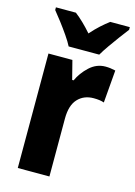

<svg xmlns="http://www.w3.org/2000/svg" viewBox="-117 -828 627 891"><g transform="rotate(15 196.5 -383.0)"><path d="M332 -560Q355 -560 380 -554L367 -397Q348 -404 317 -404Q270 -404 241 -373Q212 -342 212 -278V0H60V-550H175L198 -460H205Q222 -498 255.5 -529Q289 -560 332 -560ZM142 -606Q132 -626 113 -653.5Q94 -681 73.5 -708Q53 -735 38 -753V-766H134Q173 -736 215 -688Q238 -714 258.5 -732.5Q279 -751 299 -766H393V-753Q378 -734 358.5 -707.5Q339 -681 320 -654Q301 -627 289 -606Z"/></g></svg>

Font: Noto Sans Arabic Cond ExtBd
Style: Regular
Weight: 800
Width: 3
Designer: Monotype Design Team, Nadine Chahine, Nizar Qandah and Khaled Hosny
Foundry: Monotype Imaging Inc.
Version: Version 2.012; ttfautohint (v1.8.4.7-5d5b)